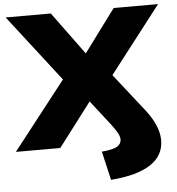

<svg xmlns="http://www.w3.org/2000/svg" viewBox="-72 -760 926 1004"><g transform="rotate(-5 391.0 -258.0)"><path d="M470 189 435 38Q494 33 516 19.5Q538 6 538 -18Q538 -28 533.5 -39Q529 -50 520.5 -63.5Q512 -77 500 -93L374 -255H414L220 0H-13L299 -399V-312L-5 -705H232L416 -454H376L562 -705H795L491 -312V-399L670 -171Q698 -137 715 -107Q732 -77 740.5 -49.5Q749 -22 749 6Q749 85 679.5 131.5Q610 178 470 189Z"/></g></svg>

Font: Nunito Sans 10pt SemiExpanded Black
Style: Regular
Weight: 900
Width: 6
Designer: Vernon Adams
Foundry: Vernon Adams
Version: Version 3.101;gftools[0.9.27]